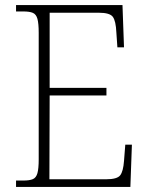

<svg xmlns="http://www.w3.org/2000/svg" viewBox="-20 -734 584 754"><path d="M43 0V-25H72Q96 -25 109 -30.5Q122 -36 127 -54Q132 -72 132 -108V-605Q132 -642 127 -660Q122 -678 109 -683.5Q96 -689 72 -689H43V-714H461L467 -548H441L437 -606Q435 -652 423 -668Q411 -684 368 -684H175V-389H398V-359H175L174 -30H397Q440 -30 452 -45.5Q464 -61 467 -102L472 -166H498L492 0Z"/></svg>

Font: Noto Serif Armenian SemiCondensed ExtraLight
Style: Regular
Weight: 200
Width: 4
Designer: Monotype Design Team
Foundry: Monotype Imaging Inc.
Version: Version 2.008; ttfautohint (v1.8.4.7-5d5b)